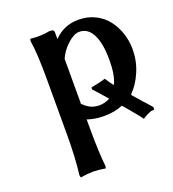

<svg xmlns="http://www.w3.org/2000/svg" viewBox="-125 -537 785 869"><g transform="rotate(-20 267.5 -102.5)"><path d="M349.1 -439.9Q392.6 -439.9 428.5 -422.4Q464.4 -404.8 487.3 -375.2Q510.3 -345.7 522.7 -308.3Q535.2 -271 535.2 -231Q535.2 -175.3 513.9 -124.8Q492.7 -74.2 458 -40Q458.5 -39.1 459.5 -38.1Q460.4 -37.1 460.9 -36.1L459 -37.1L485.8 -6.8Q496.1 6.3 508.8 19Q511.2 22 521 33Q530.8 43.9 534.2 47.9L533.2 60.1Q523.9 60.1 519 61Q499.5 67.4 475.1 83Q468.3 71.3 425.8 21Q422.4 17.1 415.3 8.5Q408.2 0 404.8 -3.9V-2.9L400.9 -6.8Q362.8 9.8 312 9.8Q267.1 9.8 231 -2.9V26.9Q231 159.2 238.8 223.1L236.8 234.9Q200.7 229 175.8 229Q150.4 229 116.2 234.9L113.8 223.1Q124 143.1 124 26.9V-234.9Q124 -359.9 113.8 -422.9L116.2 -433.1Q168.5 -427.7 208 -436Q222.2 -436 226.6 -433.1Q231 -430.2 231 -420.9V-390.1Q279.8 -439.9 349.1 -439.9ZM231 -293.9V-80.1L227.1 -83Q260.7 -43 307.1 -43Q333.5 -43 358.9 -56.2Q354 -61 353 -63Q332.5 -87.4 299.8 -123L301.8 -131.8Q337.4 -137.7 371.1 -147.9Q384.8 -125.5 399.9 -106.9Q419.9 -147 419.9 -220.2Q419.9 -300.8 397.9 -344Q376 -387.2 334 -387.2Q309.1 -387.2 277.3 -358.4Q245.6 -329.6 230 -292Z"/></g></svg>

Font: Linear Smooth
Style: Bold
Weight: 700
Designer: Philipp H. Poll, Flanker
Foundry: Philipp H. Poll, reworked by Flanker
Version: Version 1.061 | FøM Fix